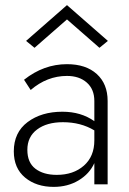

<svg xmlns="http://www.w3.org/2000/svg" viewBox="-20 -721 505 751"><path d="M242 -645 115 -534 82 -561 242 -701 402 -561 369 -534ZM100 -369 74 -409Q151 -470 242 -470Q316 -470 358.5 -431.5Q401 -393 401 -326V0H349V-83Q330 -41 287.5 -15.5Q245 10 190 10Q122 10 78 -26.5Q34 -63 34 -129Q34 -203 88 -243.5Q142 -284 224 -284Q297 -284 349 -247V-326Q349 -372 319.5 -398Q290 -424 242 -424Q164 -424 100 -369ZM87 -135Q87 -85 118.5 -61Q150 -37 202 -37Q267 -37 308 -73Q349 -109 349 -172V-211Q296 -243 226 -243Q163 -243 125 -214.5Q87 -186 87 -135Z"/></svg>

Font: Renner* Light
Style: Light
Weight: 300
Version: Version 003.000 ; ttfautohint (v0.97) -l 8 -r 50 -G 200 -x 1